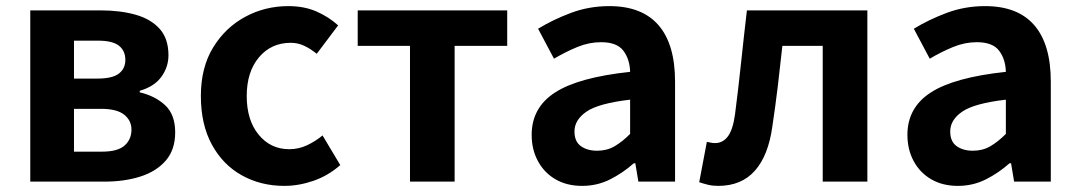

<svg xmlns="http://www.w3.org/2000/svg" viewBox="-20 -594 3528 628"><path d="M79 0V-560H310Q373 -560 423 -546Q473 -532 502 -500Q531 -468 531 -413Q531 -375 508 -343Q485 -311 437 -297V-292Q488 -280 520.5 -249.5Q553 -219 553 -161Q553 -104 522 -68.5Q491 -33 439 -16.5Q387 0 323 0ZM222 -337H299Q348 -337 369 -353.5Q390 -370 390 -398Q390 -428 369 -444.5Q348 -461 301 -461H222ZM222 -98H314Q365 -98 387.5 -118Q410 -138 410 -170Q410 -200 386 -219Q362 -238 311 -238H222Z M910 14Q833 14 771 -20.5Q709 -55 673 -121Q637 -187 637 -280Q637 -373 677 -438.5Q717 -504 782 -539Q847 -574 923 -574Q975 -574 1015 -556.5Q1055 -539 1086 -511L1016 -418Q995 -435 974.5 -444.5Q954 -454 931 -454Q867 -454 827 -406.5Q787 -359 787 -280Q787 -201 826 -153.5Q865 -106 926 -106Q957 -106 984.5 -119Q1012 -132 1035 -151L1093 -54Q1053 -19 1005 -2.5Q957 14 910 14Z M1321 0V-444H1150V-560H1639V-444H1467V0Z M1884 14Q1834 14 1797 -7.5Q1760 -29 1739.5 -67Q1719 -105 1719 -153Q1719 -242 1795.5 -291.5Q1872 -341 2041 -359Q2040 -400 2019 -428Q1998 -456 1946 -456Q1907 -456 1869 -440.5Q1831 -425 1792 -402L1740 -500Q1789 -530 1848 -552Q1907 -574 1973 -574Q2080 -574 2134 -511.5Q2188 -449 2188 -327V0H2068L2058 -60H2053Q2017 -28 1975 -7Q1933 14 1884 14ZM1933 -101Q1965 -101 1990 -115.5Q2015 -130 2041 -156V-268Q1938 -256 1898.5 -229Q1859 -202 1859 -164Q1859 -131 1880 -116Q1901 -101 1933 -101Z M2329 14Q2311 14 2296.5 10.5Q2282 7 2267 2L2292 -130Q2298 -129 2304.5 -127.5Q2311 -126 2319 -126Q2344 -126 2360.5 -147.5Q2377 -169 2384 -219Q2395 -304 2404 -389.5Q2413 -475 2423 -560H2817V0H2671V-444H2539Q2532 -378 2524 -311.5Q2516 -245 2506 -179Q2493 -85 2449 -35.5Q2405 14 2329 14Z M3113 14Q3063 14 3026 -7.5Q2989 -29 2968.5 -67Q2948 -105 2948 -153Q2948 -242 3024.5 -291.5Q3101 -341 3270 -359Q3269 -400 3248 -428Q3227 -456 3175 -456Q3136 -456 3098 -440.5Q3060 -425 3021 -402L2969 -500Q3018 -530 3077 -552Q3136 -574 3202 -574Q3309 -574 3363 -511.5Q3417 -449 3417 -327V0H3297L3287 -60H3282Q3246 -28 3204 -7Q3162 14 3113 14ZM3162 -101Q3194 -101 3219 -115.5Q3244 -130 3270 -156V-268Q3167 -256 3127.5 -229Q3088 -202 3088 -164Q3088 -131 3109 -116Q3130 -101 3162 -101Z"/></svg>

Font: Source Han Sans TC
Style: Bold
Weight: 700
Designer: Ryoko NISHIZUKA Ë•øÂ°öÊ∂ºÂ≠ê (kana, bopomofo & ideographs); Paul D. Hunt (Latin, Greek & Cyrillic); Sandoll Communicatio
Foundry: Adobe
Version: Version 2.004;hotconv 1.0.118;makeotfexe 2.5.65603